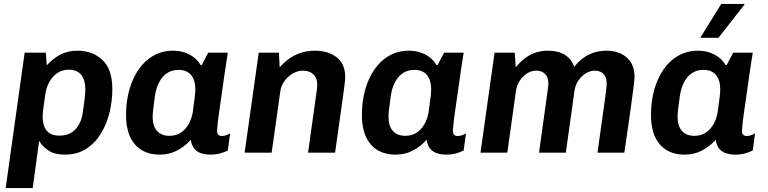

<svg xmlns="http://www.w3.org/2000/svg" viewBox="-20 -780 3923 981"><path d="M9 181 106 -511H214L219 -446Q248 -479 286.5 -500Q325 -521 376 -521Q453 -521 503.5 -473.5Q554 -426 554 -324Q554 -267 540.5 -208.5Q527 -150 497.5 -100.5Q468 -51 422 -20.5Q376 10 310 10Q259 10 227.5 -11Q196 -32 180 -60L147 181ZM283 -87Q318 -87 342.5 -101Q367 -115 382.5 -142Q398 -169 403 -205Q409 -244 412.5 -275.5Q416 -307 416 -323Q416 -371 395 -397.5Q374 -424 331 -424Q300 -424 275.5 -408.5Q251 -393 234.5 -365.5Q218 -338 212 -301Q206 -261 202 -231Q198 -201 198 -184Q198 -152 207.5 -130.5Q217 -109 235.5 -98Q254 -87 283 -87Z M797 10Q741 10 702.5 -14Q664 -38 644 -82.5Q624 -127 624 -191Q624 -262 641 -322Q658 -382 689.5 -427Q721 -472 765.5 -496.5Q810 -521 865 -521Q912 -521 949 -501Q986 -481 1005 -448H1011L1044 -511H1144Q1137 -468 1129.5 -417Q1122 -366 1115 -315Q1108 -264 1101.5 -220.5Q1095 -177 1092 -148Q1089 -119 1089 -111Q1089 -98 1095.5 -91.5Q1102 -85 1114 -85Q1125 -85 1137 -89.5Q1149 -94 1156 -99L1144 -11Q1129 -3 1105.5 3.5Q1082 10 1056 10Q1025 10 1003.5 1.5Q982 -7 970 -24Q958 -41 955 -66Q925 -32 885 -11Q845 10 797 10ZM846 -86Q878 -86 902 -101Q926 -116 942.5 -143.5Q959 -171 965 -208Q973 -263 975.5 -287Q978 -311 978 -323Q978 -370 956.5 -396.5Q935 -423 892 -423Q858 -423 833 -406Q808 -389 793 -359.5Q778 -330 772 -293Q765 -244 762.5 -220Q760 -196 760 -183Q760 -137 782 -111.5Q804 -86 846 -86Z M1230 0 1302 -511H1405L1409 -436Q1429 -459 1455 -478.5Q1481 -498 1515 -509.5Q1549 -521 1589 -521Q1658 -521 1701 -486.5Q1744 -452 1744 -385Q1744 -378 1742.5 -365Q1741 -352 1738 -327.5Q1735 -303 1729 -261Q1723 -219 1714 -155.5Q1705 -92 1692 0H1554Q1566 -88 1574.5 -147Q1583 -206 1588 -243Q1593 -280 1596 -300.5Q1599 -321 1600 -330.5Q1601 -340 1601 -346Q1601 -382 1581 -400.5Q1561 -419 1528 -419Q1501 -419 1476 -404.5Q1451 -390 1433.5 -366Q1416 -342 1412 -312L1368 0Z M2002 10Q1946 10 1907.5 -14Q1869 -38 1849 -82.5Q1829 -127 1829 -191Q1829 -262 1846 -322Q1863 -382 1894.5 -427Q1926 -472 1970.5 -496.5Q2015 -521 2070 -521Q2117 -521 2154 -501Q2191 -481 2210 -448H2216L2249 -511H2349Q2342 -468 2334.5 -417Q2327 -366 2320 -315Q2313 -264 2306.5 -220.5Q2300 -177 2297 -148Q2294 -119 2294 -111Q2294 -98 2300.5 -91.5Q2307 -85 2319 -85Q2330 -85 2342 -89.5Q2354 -94 2361 -99L2349 -11Q2334 -3 2310.5 3.5Q2287 10 2261 10Q2230 10 2208.5 1.5Q2187 -7 2175 -24Q2163 -41 2160 -66Q2130 -32 2090 -11Q2050 10 2002 10ZM2051 -86Q2083 -86 2107 -101Q2131 -116 2147.5 -143.5Q2164 -171 2170 -208Q2178 -263 2180.5 -287Q2183 -311 2183 -323Q2183 -370 2161.5 -396.5Q2140 -423 2097 -423Q2063 -423 2038 -406Q2013 -389 1998 -359.5Q1983 -330 1977 -293Q1970 -244 1967.5 -220Q1965 -196 1965 -183Q1965 -137 1987 -111.5Q2009 -86 2051 -86Z M2435 0 2507 -511H2610L2615 -436Q2636 -462 2661 -481.5Q2686 -501 2716 -511Q2746 -521 2779 -521Q2831 -521 2865 -500.5Q2899 -480 2914 -439Q2950 -483 2990.5 -502Q3031 -521 3078 -521Q3142 -521 3182 -486.5Q3222 -452 3222 -387Q3222 -375 3216.5 -330Q3211 -285 3199.5 -204Q3188 -123 3170 0H3033Q3043 -73 3051.5 -134Q3060 -195 3066.5 -241Q3073 -287 3076.5 -315Q3080 -343 3080 -350Q3080 -386 3063.5 -402.5Q3047 -419 3019 -419Q2995 -419 2972.5 -405Q2950 -391 2934.5 -367.5Q2919 -344 2915 -314L2871 0H2734Q2747 -93 2756 -157.5Q2765 -222 2770.5 -262.5Q2776 -303 2779 -324Q2782 -345 2782 -350Q2782 -385 2765 -402Q2748 -419 2720 -419Q2695 -419 2673 -405Q2651 -391 2635.5 -367.5Q2620 -344 2616 -314L2572 0Z M3479 10Q3423 10 3384.5 -14Q3346 -38 3326 -82.5Q3306 -127 3306 -191Q3306 -262 3323 -322Q3340 -382 3371.5 -427Q3403 -472 3447.5 -496.5Q3492 -521 3547 -521Q3594 -521 3631 -501Q3668 -481 3687 -448H3693L3726 -511H3826Q3819 -468 3811.5 -417Q3804 -366 3797 -315Q3790 -264 3783.5 -220.5Q3777 -177 3774 -148Q3771 -119 3771 -111Q3771 -98 3777.5 -91.5Q3784 -85 3796 -85Q3807 -85 3819 -89.5Q3831 -94 3838 -99L3826 -11Q3811 -3 3787.5 3.5Q3764 10 3738 10Q3707 10 3685.5 1.5Q3664 -7 3652 -24Q3640 -41 3637 -66Q3607 -32 3567 -11Q3527 10 3479 10ZM3528 -86Q3560 -86 3584 -101Q3608 -116 3624.5 -143.5Q3641 -171 3647 -208Q3655 -263 3657.5 -287Q3660 -311 3660 -323Q3660 -370 3638.5 -396.5Q3617 -423 3574 -423Q3540 -423 3515 -406Q3490 -389 3475 -359.5Q3460 -330 3454 -293Q3447 -244 3444.5 -220Q3442 -196 3442 -183Q3442 -137 3464 -111.5Q3486 -86 3528 -86ZM3558 -587 3665 -760H3783L3784 -757L3651 -587Z"/></svg>

Font: Chivo Medium SemiBold
Style: Italic
Weight: 600
Italic angle: -8.05°
Version: Version 2.002